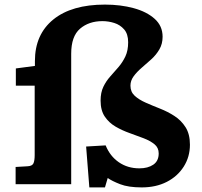

<svg xmlns="http://www.w3.org/2000/svg" viewBox="-20 -802 879 836"><path d="M369 14 355 -164 440 -169Q459 -122 497.5 -95.5Q536 -69 587 -69Q624 -69 647.5 -85Q671 -101 671 -134Q671 -159 652.5 -174Q634 -189 605.5 -200Q577 -211 544.5 -222.5Q512 -234 483.5 -250.5Q455 -267 436.5 -294Q418 -321 418 -364Q418 -399 430 -424Q442 -449 460 -469Q478 -489 496 -510Q514 -531 526 -556.5Q538 -582 538 -618Q538 -654 520.5 -674Q503 -694 477.5 -702Q452 -710 426 -710Q367 -710 328.5 -677Q290 -644 290 -568V0H48V-75L100 -78Q120 -79 125.5 -90.5Q131 -102 131 -127V-429H49V-504L132 -515V-536Q132 -652 212 -717Q292 -782 437 -782Q505 -782 562 -766.5Q619 -751 653.5 -720Q688 -689 688 -642Q688 -611 674 -587Q660 -563 639 -544Q618 -525 597 -507Q576 -489 562 -470Q548 -451 548 -429Q548 -402 566.5 -385Q585 -368 614.5 -355Q644 -342 677 -329Q710 -316 739.5 -297Q769 -278 788 -248Q807 -218 807 -172Q807 -119 780 -76.5Q753 -34 706 -10Q659 14 597 14Q539 14 503 0Q467 -14 449 -27L437 14Z"/></svg>

Font: Literata 7pt
Style: Bold
Weight: 700
Designer: Latin by Veronika Burian and Jose Scaglione. Greek by Irene Vlachou. Cyrillic by Vera Evstafieva.
Foundry: TypeTogether
Version: Version 3.002